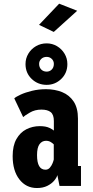

<svg xmlns="http://www.w3.org/2000/svg" viewBox="-20 -984 490 1016"><path d="M175.5 11Q118 11 82.5 -34.8Q47 -80.5 47 -158Q47 -213 66.8 -248Q86.5 -283 119.2 -299.8Q152 -316.5 190.5 -316.5Q222 -316.5 241 -307.5Q260 -298.5 265 -293V-343.5Q265 -377.5 248.2 -390.8Q231.5 -404 199 -404Q164.5 -404 137.8 -388.2Q111 -372.5 102.5 -364.5L55.5 -463.5Q64.5 -472 89.5 -483.5Q114.5 -495 149.5 -503.5Q184.5 -512 223.5 -512Q270.5 -512 308.8 -496.5Q347 -481 369.8 -446.8Q392.5 -412.5 392.5 -356.5V-105.5H408.5V0H295L283.5 -57.5Q280 -43.5 266.2 -27.5Q252.5 -11.5 229.8 -0.2Q207 11 175.5 11ZM220.5 -86Q235 -86 244.2 -97Q253.5 -108 258.5 -121Q263.5 -134 264.5 -140V-220Q260.5 -224.5 249.5 -231.8Q238.5 -239 223.5 -239Q202.5 -239 189.2 -221.2Q176 -203.5 176 -163Q176 -86 220.5 -86ZM227 -535Q180.5 -535 147.8 -566.2Q115 -597.5 115 -645Q115 -675 130 -700Q145 -725 170.5 -739.8Q196 -754.5 227 -754.5Q256.5 -754.5 281.5 -739.8Q306.5 -725 321.5 -700Q336.5 -675 336.5 -645Q336.5 -597.5 304 -566.2Q271.5 -535 227 -535ZM227 -605Q243 -605 254 -616.2Q265 -627.5 265 -646Q265 -661.5 254 -672.2Q243 -683 227 -683Q209.5 -683 198.2 -672.2Q187 -661.5 187 -646Q187 -627.5 198.2 -616.2Q209.5 -605 227 -605ZM264.5 -815 186.5 -852.5 293 -964.5 388.5 -927Z"/></svg>

Font: Trispace Condensed SemiBold
Style: Regular
Weight: 600
Width: 3
Designer: Tyler Finck
Foundry: Etcetera Type Company
Version: Version 1.210; ttfautohint (v1.8.3)